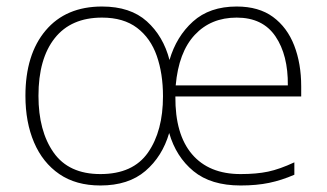

<svg xmlns="http://www.w3.org/2000/svg" viewBox="-20 -559 1003 589"><path d="M706 -539Q774 -539 817.5 -507Q861 -475 882.5 -419.5Q904 -364 904 -294V-263H518Q517 -147 569 -86Q621 -25 718 -25Q767 -25 802.5 -32.5Q838 -40 883 -61V-23Q844 -6 805.5 2Q767 10 718 10Q627 10 573.5 -34Q520 -78 499 -151Q478 -79 426 -34.5Q374 10 288 10Q213 10 162 -25Q111 -60 84.5 -122Q58 -184 58 -265Q58 -392 120 -465.5Q182 -539 293 -539Q380 -539 430.5 -493.5Q481 -448 500 -375Q521 -447 572 -493Q623 -539 706 -539ZM706 -505Q627 -505 577.5 -452Q528 -399 519 -297H863Q864 -390 825 -447.5Q786 -505 706 -505ZM293 -505Q198 -505 148 -442Q98 -379 98 -265Q98 -157 144.5 -91Q191 -25 288 -25Q388 -25 434 -91Q480 -157 480 -264Q480 -333 461 -387.5Q442 -442 400.5 -473.5Q359 -505 293 -505Z"/></svg>

Font: Noto Sans Gujarati ExtraLight
Style: Regular
Weight: 200
Designer: Jelle Bosma - Monotype Design Team, Universal Thirst
Foundry: Monotype Imaging Inc.
Version: Version 2.106; ttfautohint (v1.8.4.7-5d5b)